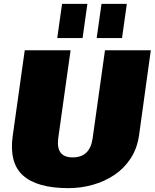

<svg xmlns="http://www.w3.org/2000/svg" viewBox="-20 -960 800 993"><path d="M334 13Q172 13 99 -52.5Q26 -118 46 -259L108 -700H345L281 -244Q275 -195 293.5 -170.5Q312 -146 356 -146Q445 -146 459 -244L523 -700H760L699 -259Q689 -191 655 -139.5Q621 -88 570.5 -54.5Q520 -21 459 -4Q398 13 334 13ZM432 -940 407 -763H276L301 -940ZM636 -940 611 -763H480L505 -940Z"/></svg>

Font: Pathway Extreme SemiCondensed Black
Style: Italic
Weight: 900
Width: 4
Italic angle: -8°
Version: Version 1.001;gftools[0.9.26]